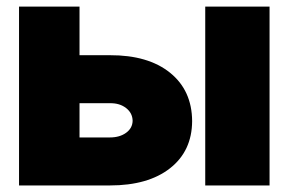

<svg xmlns="http://www.w3.org/2000/svg" viewBox="-20 -566 881 586"><path d="M38.1 -545.9H222.7V-397.5H315.4Q432.1 -397.9 499 -344Q565.9 -290 566.4 -196.3Q565.9 -105 499 -52.5Q432.1 0 315.4 0H38.1ZM222.7 -146.5H315.4Q345.2 -146.5 364.7 -160.6Q384.3 -174.8 384.8 -197.3Q384.3 -221.2 364.7 -236.3Q345.2 -251.5 315.4 -251H222.7ZM606.4 0V-545.9H802.7V0Z"/></svg>

Font: Inter Tight Black
Style: Regular
Weight: 900
Designer: Rasmus Andersson
Foundry: rsms
Version: Version 3.004; ttfautohint (v1.8.4.7-5d5b)